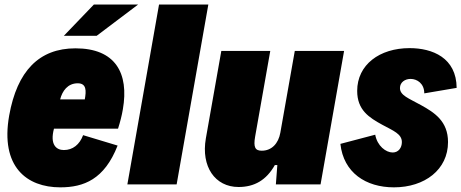

<svg xmlns="http://www.w3.org/2000/svg" viewBox="-20 -804 2011 837"><path d="M582 -784.2H389.2L258.3 -647.9H401.4ZM309.1 -593.3C150.4 -593.3 54.7 -494.6 20 -300.3C-19.5 -76.2 97.2 12.7 242.7 12.7C345.2 12.7 435.1 -22 492.7 -169.4L342.3 -214.8C327.1 -173.8 297.4 -149.9 258.3 -149.9C225.1 -149.9 196.8 -173.8 215.3 -243.2H494.6C503.9 -272.5 511.2 -300.8 515.6 -327.6C543 -485.4 482.9 -593.3 309.1 -593.3ZM318.8 -440.9C357.4 -440.9 356.4 -408.2 349.6 -370.6H242.2C251.5 -407.2 274.9 -440.9 318.8 -440.9Z M535.2 0H750L888.2 -784.2H673.3Z M1020 11.2C1088.9 11.2 1141.1 -18.6 1178.2 -84.5H1189L1182.6 0H1377.4L1480 -582H1265.1L1202.1 -225.6C1193.8 -178.2 1164.1 -147 1121.1 -147C1092.3 -147 1084 -162.1 1092.3 -209L1158.2 -582H944.8L877.4 -200.7C856 -78.1 917 11.2 1020 11.2Z M1697.3 12.7C1831.5 12.7 1933.1 -64.5 1933.1 -184.6C1933.1 -275.9 1873.5 -313.5 1815.4 -345.7C1760.7 -376 1723.6 -388.2 1723.6 -420.4C1723.6 -445.3 1745.6 -460 1770 -460C1798.3 -460 1829.6 -439.9 1829.6 -397L1970.7 -420.9C1969.7 -552.2 1865.2 -594.2 1765.6 -594.2C1634.8 -594.2 1537.1 -522 1537.1 -407.7C1537.1 -324.2 1588.9 -291.5 1647 -259.8C1694.8 -233.9 1731.9 -220.2 1731.9 -184.6C1731.9 -160.2 1717.3 -139.2 1691.9 -139.2C1662.1 -139.2 1624.5 -168 1615.7 -216.8L1463.9 -176.8C1477.5 -51.3 1574.7 12.7 1697.3 12.7Z"/></svg>

Font: Decalotype Black Italic
Style: Regular
Weight: 900
Italic angle: -10°
Designer: Alfredo Marco Pradil
Foundry: Alfredo Marco Pradil
Version: Version 1.0